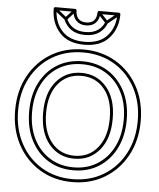

<svg xmlns="http://www.w3.org/2000/svg" viewBox="-61 -967 862 1039"><g transform="rotate(5 370.0 -447.5)"><path d="M370 -60Q296 -60 240 -95.5Q184 -131 152.5 -194Q121 -257 121 -341Q121 -341 121 -341Q121 -341 121 -341Q121 -425 152.5 -488Q184 -551 240 -585.5Q296 -620 370 -620Q370 -620 370 -620Q370 -620 370 -620Q444 -620 500 -585Q556 -550 587.5 -487.5Q619 -425 619 -341Q619 -341 619 -341Q619 -341 619 -341Q619 -257 587.5 -194Q556 -131 500 -95.5Q444 -60 370 -60Q370 -60 370 -60Q370 -60 370 -60ZM370 -44Q370 -44 370 -44Q370 -44 370 -44Q448 -44 507.5 -81Q567 -118 601 -185Q635 -252 635 -341Q635 -341 635 -341Q635 -341 635 -341Q635 -430 601 -496Q567 -562 507.5 -599Q448 -636 370 -636Q370 -636 370 -636Q370 -636 370 -636Q292 -636 232.5 -599.5Q173 -563 139 -496.5Q105 -430 105 -341Q105 -341 105 -341Q105 -341 105 -341Q105 -252 139 -185Q173 -118 232.5 -81Q292 -44 370 -44ZM370 -123Q292 -123 244.5 -181.5Q197 -240 197 -341Q197 -442 244.5 -499.5Q292 -557 370 -557Q448 -557 495.5 -499.5Q543 -442 543 -341Q543 -240 495.5 -181.5Q448 -123 370 -123ZM370 4Q275 4 201.5 -40.5Q128 -85 86.5 -163Q45 -241 45 -341Q45 -441 86.5 -518.5Q128 -596 201.5 -640Q275 -684 370 -684Q465 -684 538.5 -640Q612 -596 653.5 -518.5Q695 -441 695 -341Q695 -241 653.5 -163Q612 -85 538.5 -40.5Q465 4 370 4ZM370 -107Q454 -107 506.5 -169.5Q559 -232 559 -341Q559 -449 506.5 -511Q454 -573 370 -573Q286 -573 233.5 -511.5Q181 -450 181 -341Q181 -232 233.5 -169.5Q286 -107 370 -107ZM370 20Q469 20 546 -26.5Q623 -73 667 -154.5Q711 -236 711 -341Q711 -446 667 -527Q623 -608 546 -654Q469 -700 370 -700Q271 -700 194 -654Q117 -608 73 -527Q29 -446 29 -341Q29 -236 73 -154.5Q117 -73 194 -26.5Q271 20 370 20ZM488 -854 474 -860Q463 -830 437 -812.5Q411 -795 370 -795Q370 -795 370 -795Q370 -795 370 -795Q330 -795 303.5 -812.5Q277 -830 266 -860L252 -854Q265 -820 294.5 -799.5Q324 -779 370 -779Q370 -779 370 -779Q370 -779 370 -779Q417 -779 446 -799.5Q475 -820 488 -854ZM441 -912 429 -902 475 -852Q477 -849 480.5 -849Q484 -849 486 -851L548 -901L538 -913L476 -863Q474 -862 481.5 -861Q489 -860 487 -862ZM202 -913 192 -901 254 -851Q256 -849 259.5 -849Q263 -849 265 -852L311 -902L299 -912L253 -862Q251 -860 258.5 -861Q266 -862 264 -863ZM370 -742Q288 -742 246.5 -789Q205 -836 205 -907L197 -899H305L297 -907Q297 -873 316.5 -852Q336 -831 370 -831Q405 -831 424 -852Q443 -873 443 -907L435 -899H543L535 -907Q535 -836 493.5 -789Q452 -742 370 -742ZM370 -726Q459 -726 505 -778Q551 -830 551 -907Q551 -910 548.5 -912.5Q546 -915 543 -915H435Q432 -915 429.5 -912.5Q427 -910 427 -907Q427 -879 413 -863Q399 -847 370 -847Q342 -847 327.5 -863Q313 -879 313 -907Q313 -910 310.5 -912.5Q308 -915 305 -915H197Q194 -915 191.5 -912.5Q189 -910 189 -907Q189 -830 235 -778Q281 -726 370 -726Z"/></g></svg>

Font: Tilt Prism
Style: Regular
Weight: 400
Version: Version 1.000